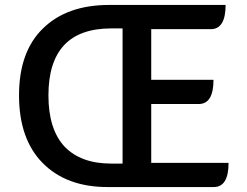

<svg xmlns="http://www.w3.org/2000/svg" viewBox="-20 -757 1001 777"><path d="M416 0Q249 0 153 -97Q57 -194 57 -371Q57 -548 154 -642Q251 -737 422 -737H893Q893 -639 833 -639H592V-434H844Q844 -336 784 -336H592V-98H905Q905 0 845 0ZM430 -95H476V-642H430Q176 -642 176 -371Q176 -234 241 -164Q307 -95 430 -95Z"/></svg>

Font: Swei Half Moon CJK TC
Style: Medium
Weight: 500
Version: Version 2.125